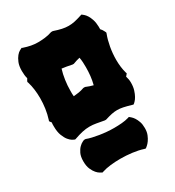

<svg xmlns="http://www.w3.org/2000/svg" viewBox="-169 -793 815 895"><g transform="rotate(-30 238.0 -345.0)"><path d="M445.8 -297.9Q445.8 -275.4 440.4 -258.5Q435.1 -241.7 428.7 -230.5Q422.4 -219.2 416.5 -213.4Q410.6 -207.5 410.2 -207L404.8 -203.1L397.9 -205.1Q373 -212.4 356.7 -215.8Q340.3 -219.2 325.2 -219.2Q311 -219.2 295.9 -216.1Q280.8 -212.9 258.8 -206.1H252Q228.5 -210.4 210.7 -213.6Q192.9 -216.8 175.8 -216.8Q156.2 -216.8 136.5 -212.4Q116.7 -208 91.8 -199.2L87.9 -198.2L83 -200.2Q82 -200.2 74 -204.8Q65.9 -209.5 56.6 -220.7Q47.4 -231.9 39.8 -251.5Q32.2 -271 32.2 -300.8Q32.2 -307.1 32.2 -311.8Q32.2 -316.4 33.2 -321.8Q32.2 -322.8 31.7 -323.5Q31.2 -324.2 30.3 -325.2Q29.3 -326.2 28.8 -327.1L24.9 -333L26.9 -338.9Q35.2 -364.7 39.1 -392.3Q43 -419.9 43 -446.8Q43 -471.2 40 -493.9Q37.1 -516.6 30.8 -537.1L28.8 -542L30.8 -545.9Q31.2 -547.4 32.2 -549.3Q33.2 -550.8 34.4 -552.7Q35.6 -554.7 37.1 -557.1Q34.7 -565.9 33.4 -576.4Q32.2 -586.9 32.2 -599.1Q32.2 -626 39.6 -643.6Q46.9 -661.1 55.7 -671.6Q64.5 -682.1 72.3 -686.3Q80.1 -690.4 81.1 -690.9L85 -692.9L88.9 -690.9Q110.4 -683.6 128.7 -680.2Q147 -676.8 165 -676.8Q182.1 -676.8 201.7 -679Q221.2 -681.2 241.2 -688H250Q274.4 -679.7 292.5 -675.8Q310.5 -671.9 327.1 -671.9Q343.8 -671.9 360.4 -675.5Q377 -679.2 397.9 -686L403.8 -688L409.2 -684.1Q409.7 -683.6 415.5 -678.7Q421.4 -673.8 428 -663.6Q434.6 -653.3 439.9 -637.2Q445.3 -621.1 445.8 -599.1V-590.8V-585Q454.1 -576.2 457.5 -568.6Q460.9 -561 461.9 -560.1L462.9 -556.2L460.9 -550.8Q451.2 -525.4 445.1 -491.9Q439 -458.5 439 -422.9Q439 -404.8 441.2 -386.5Q443.4 -368.2 448.2 -351.1L450.2 -345.2L445.8 -339.8Q445.3 -338.9 444.3 -337.9Q443.4 -336.4 439.9 -333Q442.4 -325.7 444.1 -316.7Q445.8 -307.6 445.8 -297.9ZM396 -82Q396 -61.5 389.9 -46.6Q383.8 -31.7 376.5 -21.5Q369.1 -11.2 362.8 -5.9Q356.4 -0.5 356 0L351.1 2.9L344.2 1Q318.4 -7.3 287.1 -11.2Q255.9 -15.1 225.1 -15.1Q197.8 -15.1 172.1 -12.2Q146.5 -9.3 127 -2.9L122.1 -1L118.2 -2.9Q117.2 -3.4 109.6 -7.6Q102.1 -11.7 93.3 -21.7Q84.5 -31.7 77.1 -48.6Q69.8 -65.4 69.8 -90.8Q69.8 -116.2 77.6 -132.6Q85.4 -148.9 95.2 -158.4Q105 -168 113 -171.6Q121.1 -175.3 122.1 -175.8H130.9Q143.6 -170.9 160.2 -167Q176.8 -163.1 195.3 -160.2Q213.9 -157.2 233.6 -155.5Q253.4 -153.8 272.9 -153.8Q293.9 -153.8 314 -155.5Q334 -157.2 351.1 -162.1L356.9 -164.1L361.8 -160.2Q362.3 -159.7 367.7 -155Q373 -150.4 379.4 -140.9Q385.7 -131.3 390.9 -116.9Q396 -102.5 396 -82ZM299.8 -464.8Q299.8 -478.5 299.1 -491.9Q298.3 -505.4 295.9 -518.1Q287.6 -516.6 278.8 -513.7Q270 -510.7 258.8 -506.8H252Q221.7 -513.2 198.2 -516.1Q190.4 -491.2 186.3 -462.6Q182.1 -434.1 182.1 -404.8Q182.1 -397.5 182.1 -390.1Q182.1 -382.8 183.1 -376Q196.8 -377 211.4 -379.4Q226.1 -381.8 241.2 -387.2H250Q261.2 -382.3 270.5 -379.4Q279.8 -376.5 289.1 -374Q294.9 -396.5 297.4 -419.4Q299.8 -442.4 299.8 -464.8Z"/></g></svg>

Font: Hanalei Fill
Style: Regular
Weight: 400
Version: Version 1.000